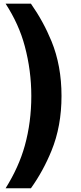

<svg xmlns="http://www.w3.org/2000/svg" viewBox="-20 -879 430 1021"><path d="M9.8 122.1Q80.1 9.8 111.8 -104Q146.5 -229 146.5 -368.7Q146.5 -503.4 111.8 -633.3Q81.1 -749.5 9.8 -859.4H144.5Q210.4 -765.6 253.9 -659.7Q307.1 -529.8 307.1 -368.7Q307.1 -207.5 253.9 -77.6Q210 30.3 144.5 122.1Z"/></svg>

Font: Berenika
Style: Bold
Weight: 700
Designer: Wojciech Kalinowski "wmk69" (wmk69@o2.pl)
Foundry: Wojciech Kalinowski "wmk69" (wmk69@o2.pl)
Version: Version 3.1.0; 2021-05-14